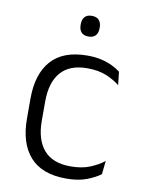

<svg xmlns="http://www.w3.org/2000/svg" viewBox="-78 -716 588 782"><g transform="rotate(10 216.0 -324.5)"><path d="M249.5 10.5Q149.5 10.5 100 -45Q50.5 -100.5 50.5 -203V-285Q50.5 -387.5 100 -442.8Q149.5 -498 249.5 -498Q282 -498 307.8 -491.8Q333.5 -485.5 353.5 -475.8Q373.5 -466 386.5 -455.5L392.5 -401Q369 -420 336.2 -433.5Q303.5 -447 257.5 -447Q184.5 -447 148 -405Q111.5 -363 111.5 -284V-204.5Q111.5 -126 148 -83.8Q184.5 -41.5 258 -41.5Q305 -41.5 338.5 -55.2Q372 -69 396.5 -88L390.5 -32.5Q369.5 -16.5 334.5 -3Q299.5 10.5 249.5 10.5ZM238.5 -575Q219 -575 209.2 -585.8Q199.5 -596.5 199.5 -616.5V-619.5Q199.5 -638.5 209.2 -649.5Q219 -660.5 238.5 -660.5Q258.5 -660.5 268.2 -649.5Q278 -638.5 278 -619.5V-616.5Q278 -596.5 268.2 -585.8Q258.5 -575 238.5 -575Z"/></g></svg>

Font: Anek Latin Medium Light
Style: Regular
Weight: 300
Version: Version 1.003